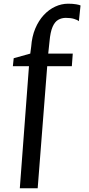

<svg xmlns="http://www.w3.org/2000/svg" viewBox="-20 -843 482 1037"><path d="M87 174 136.5 -485.5H49.5L54 -528.5L143.5 -553.5L148.5 -591.5Q152.5 -646 170.5 -688.8Q188.5 -731.5 216.2 -761.5Q244 -791.5 278 -807.2Q312 -823 348 -823Q373.5 -823 391.5 -819.8Q409.5 -816.5 415 -813.5L406 -728.5Q398 -735.5 380 -741Q362 -746.5 335.5 -746.5Q313 -746.5 294.5 -736Q276 -725.5 264 -698Q252 -670.5 247.5 -620L240.5 -553.5H373L368 -485.5H235L183.5 174Z"/></svg>

Font: Merriweather 24pt SemiCondensed
Style: Regular
Weight: 400
Width: 4
Designer: Eben Sorkin
Foundry: Eben Sorkin
Version: Version 2.100